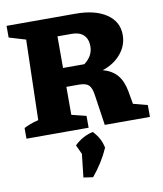

<svg xmlns="http://www.w3.org/2000/svg" viewBox="-99 -737 933 1101"><g transform="rotate(-10 367.0 -186.5)"><path d="M651 -91 734 -69V0H471L445 -176Q439 -221 422 -237Q405 -253 366 -253H292V-90L377 -69V0H15V-62Q30 -70 50.5 -78Q71 -86 100 -93L112 -560L15 -589V-657H417Q530 -657 596 -612.5Q662 -568 662 -491Q662 -429 621 -380.5Q580 -332 514 -311Q568 -296 597.5 -261Q627 -226 638 -165ZM376 -547H292V-363H416Q468 -402 468 -458Q468 -501 444 -524Q420 -547 376 -547ZM298 276 313 141 288 87Q336 41 396 28Q439 72 450 129Q414 211 353 284Z"/></g></svg>

Font: Piazzolla SC ExtraBold
Style: Regular
Weight: 800
Designer: Juan Pablo del Peral
Foundry: Huerta Tipografica
Version: Version 1.330